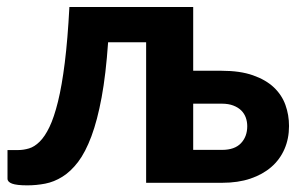

<svg xmlns="http://www.w3.org/2000/svg" viewBox="-20 -536 886 563"><path d="M631 -96.5Q668 -96.5 686.5 -116Q705 -135.5 705 -166Q705 -179 700.8 -191Q696.5 -203 687.5 -212Q678.5 -221 664.2 -226.5Q650 -232 630.5 -232H546.5V-96.5ZM630 -328.5Q684 -328.5 721.8 -315.2Q759.5 -302 783 -279.8Q806.5 -257.5 817 -228.2Q827.5 -199 827.5 -166.5Q827.5 -129.5 814.2 -99Q801 -68.5 775.8 -46.5Q750.5 -24.5 714.2 -12.2Q678 0 631.5 0H408.5V-412H297Q290.5 -318 278 -250.5Q265.5 -183 248 -136.2Q230.5 -89.5 209 -61.2Q187.5 -33 163 -17.8Q138.5 -2.5 112.5 2.5Q86.5 7.5 60 7.5Q29 7.5 15.5 2.5Q2 -2.5 2 -12V-96H33Q49 -96 65 -100.8Q81 -105.5 96.2 -120.5Q111.5 -135.5 125 -163.5Q138.5 -191.5 150 -238Q161.5 -284.5 170 -352.5Q178.5 -420.5 183.5 -515.5H546.5V-328.5Z"/></svg>

Font: Lato 2
Style: Regular
Weight: 800
Designer: Lukasz Dziedzic with Adam Twardoch and Botio Nikoltchev
Foundry: tyPoland Lukasz Dziedzic
Version: Version 2.015; 2015-08-06; http://www.latofonts.com/